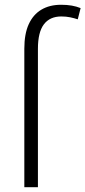

<svg xmlns="http://www.w3.org/2000/svg" viewBox="-20 -785 358 805"><path d="M237 -716Q189 -716 164 -683Q139 -650 139 -580V0H82V-581Q82 -643 100.5 -683.5Q119 -724 153.5 -744.5Q188 -765 236 -765Q261 -765 281 -761.5Q301 -758 318 -751L306 -704Q291 -709 274 -712.5Q257 -716 237 -716Z"/></svg>

Font: Noto Sans Display Light
Style: Regular
Weight: 300
Designer: Monotype Design Team
Foundry: Monotype Imaging Inc.
Version: Version 2.003